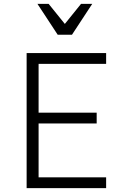

<svg xmlns="http://www.w3.org/2000/svg" viewBox="-20 -975 640 995"><path d="M118 0H530V-56H180V-335H481V-391H180V-644H530V-700H118ZM279 -795H353L458 -955H400L316 -851L232 -955H174Z"/></svg>

Font: CommitMonoV143 ExtLt
Style: Regular
Weight: 200
Monospace: yes
Designer: Eigil Nikolajsen
Foundry: Eigil Nikolajsen
Version: Version 1.143